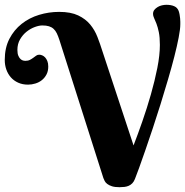

<svg xmlns="http://www.w3.org/2000/svg" viewBox="-20 -780 779 808"><path d="M542 -168Q559.6 -213.4 579.1 -269.3Q598.6 -325.2 615 -382.6Q631.3 -439.9 642.1 -494.1Q652.8 -548.3 652.8 -590.8Q652.8 -623 648.4 -644.5Q644 -666 638.4 -680.4Q632.8 -694.8 628.4 -704.1Q624 -713.4 624 -721.2Q624 -731.4 629.6 -738.5Q635.3 -745.6 643.6 -750.5Q651.9 -755.4 661.6 -757.6Q671.4 -759.8 680.2 -759.8Q699.7 -759.8 713.1 -753.9Q726.6 -748 731.9 -733.9Q734.4 -726.6 735.8 -718.5Q737.3 -710.4 738 -702.9Q738.8 -695.3 738.8 -688.7Q738.8 -682.1 738.8 -678.2Q738.8 -657.7 731.9 -622.1Q725.1 -586.4 713.6 -541.5Q702.1 -496.6 687 -445.3Q671.9 -394 655.8 -342Q639.6 -290 623 -240.2Q606.4 -190.4 591.8 -148.2Q577.1 -106 565.7 -74.2Q554.2 -42.5 547.9 -26.9Q543.5 -15.6 536.9 -8.8Q530.3 -2 522 1.7Q513.7 5.4 503.7 6.6Q493.7 7.8 482.9 7.8Q463.4 7.8 451.2 3.9Q439 0 431.4 -5.9Q423.8 -11.7 420.4 -18.6Q417 -25.4 415 -30.8L230 -611.8Q224.6 -628.4 219 -639.9Q213.4 -651.4 205.3 -658.7Q197.3 -666 186 -669.4Q174.8 -672.9 158.2 -672.9Q144.5 -672.9 126.5 -666.3Q108.4 -659.7 92 -646.7Q75.7 -633.8 64.5 -614.5Q53.2 -595.2 53.2 -569.8Q53.2 -554.2 57.4 -544.9Q61.5 -535.6 66.9 -531Q72.3 -526.4 77.9 -525.1Q83.5 -523.9 85.9 -523.9Q98.1 -523.9 106 -528.1Q113.8 -532.2 120.1 -536.9Q126.5 -541.5 132.1 -545.7Q137.7 -549.8 145 -549.8Q150.9 -549.8 157.5 -547.1Q164.1 -544.4 169.7 -538.6Q175.3 -532.7 179.2 -523.2Q183.1 -513.7 183.1 -500Q183.1 -480.5 175.5 -466.3Q168 -452.1 156 -442.6Q144 -433.1 128.7 -428.5Q113.3 -423.8 98.1 -423.8Q74.7 -423.8 56.4 -432.1Q38.1 -440.4 25.6 -454.6Q13.2 -468.8 6.6 -487.5Q0 -506.3 0 -527.8Q0 -578.6 19.5 -616.5Q39.1 -654.3 71.3 -679.7Q103.5 -705.1 144.5 -717.5Q185.5 -730 229 -730Q277.8 -730 309.1 -715.1Q340.3 -700.2 359.6 -676.8Q378.9 -653.3 390.1 -624.3Q401.4 -595.2 410.2 -566.9Z"/></svg>

Font: Berkshire Swash
Style: Regular
Weight: 400
Designer: Astigmatic (AOETI)
Foundry: Astigmatic (AOETI)
Version: Version 1.001